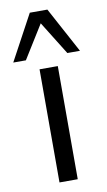

<svg xmlns="http://www.w3.org/2000/svg" viewBox="-115 -796 469 839"><g transform="rotate(-10 119.0 -376.5)"><path d="M79 0V-502H160V0ZM-29 -551 80 -753H158L267 -551H211L119 -699L27 -551Z"/></g></svg>

Font: Mulish ExtraLight
Style: Regular
Weight: 400
Version: Version 3.603